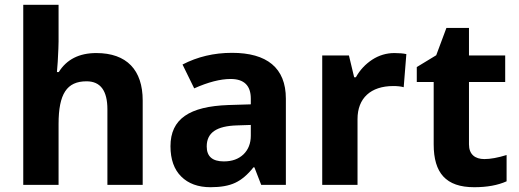

<svg xmlns="http://www.w3.org/2000/svg" viewBox="-20 -780 2189 810"><path d="M582 -356C582 -484.9 514.6 -556.2 386.2 -556.2C314 -556.2 261.2 -529.3 228 -476.1H220.2L223.6 -520C226.1 -564.5 227.1 -592.8 227.1 -605V-759.8H78.1V0H227.1V-256.8C227.1 -383.8 261.7 -437 345.2 -437C403.8 -437 433.1 -397.5 433.1 -318.8V0H582Z M1186 0V-363.8C1186 -494.1 1105.5 -557.1 959 -557.1C882.3 -557.1 813 -540.5 750 -507.8L799.3 -407.2C858.4 -433.6 909.7 -446.8 953.1 -446.8C1009.8 -446.8 1038.1 -418.9 1038.1 -363.8V-339.8L943.4 -336.9C779.8 -331.1 699.2 -278.8 699.2 -163.1C699.2 -107.9 714.4 -64.9 744.6 -35.2C774.4 -5.4 815.9 9.8 868.2 9.8C910.6 9.8 945.3 3.9 972.2 -8.8C998.5 -21 1024.4 -42.5 1049.3 -74.2H1053.2L1082 0ZM1038.1 -208C1038.1 -175.3 1027.8 -148.9 1007.3 -128.9C986.3 -108.9 959 -99.1 924.3 -99.1C876 -99.1 852.1 -120.1 852.1 -162.1C852.1 -220.7 894 -248.5 980.5 -251L1038.1 -252.9Z M1644 -556.2C1610.4 -556.2 1579.1 -546.9 1550.3 -528.3C1521.5 -509.3 1498.5 -484.9 1481.4 -454.1H1474.1L1452.1 -545.9H1339.4V0H1488.3V-277.8C1488.3 -365.7 1543.9 -417 1639.2 -417C1656.2 -417 1670.9 -415.5 1683.1 -412.1L1694.3 -551.8C1681.2 -554.7 1664.1 -556.2 1644 -556.2Z M2023.4 -108.9C1984.4 -108.9 1958.5 -128.4 1958.5 -170.9V-434.1H2111.3V-545.9H1958.5V-662.1H1863.3L1820.3 -546.9L1738.3 -497.1V-434.1H1809.6V-170.9C1809.6 -50.3 1861.3 9.8 1980.5 9.8C2034.7 9.8 2080.1 1.5 2117.2 -15.1V-126C2080.6 -114.7 2049.3 -108.9 2023.4 -108.9Z"/></svg>

Font: Sahel
Style: Bold
Weight: 700
Foundry: Saber Rastikerdar (saber.rastikerdar@gmail.com)
Version: Version 3.4.0